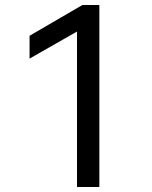

<svg xmlns="http://www.w3.org/2000/svg" viewBox="-20 -753 610 773"><path d="M290 -626V0H380V-733H312L99 -609V-517Z"/></svg>

Font: Matrixport Regular
Style: Regular
Weight: 400
Designer: Ninad Kale (Devanagari), Jonny Pinhorn (Latin)
Foundry: Indian Type Foundry
Version: Version 3.200;PS 1.000;hotconv 16.6.54;makeotf.lib2.5.65590